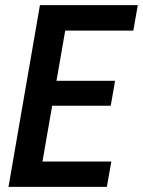

<svg xmlns="http://www.w3.org/2000/svg" viewBox="-20 -731 559 751"><path d="M415.5 -99.1 397.9 0H98.1L115.2 -99.1ZM252.4 -710.9 128.9 0H13.2L136.2 -710.9ZM430.2 -415 413.1 -317.4H153.3L169.9 -415ZM519 -710.9 501.5 -611.3H203.6L221.2 -710.9Z"/></svg>

Font: Roboto Condensed Medium
Style: Italic
Weight: 500
Italic angle: -12°
Designer: Christian Robertson
Foundry: Google
Version: Version 3.0; 2020